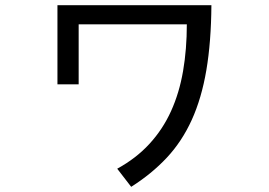

<svg xmlns="http://www.w3.org/2000/svg" viewBox="-20 -667 1040 742"><path d="M797 -647Q796 -505 777.5 -396Q759 -287 721 -203.5Q683 -120 624.5 -57.5Q566 5 487 55L433 -15Q506 -55 557.5 -111Q609 -167 641 -237.5Q673 -308 687.5 -392.5Q702 -477 702 -573H284V-341H202V-647Z"/></svg>

Font: NanumGothicCoding
Style: Regular
Weight: 400
Monospace: yes
Designer: Kwon Bruce; Nicolas Noh; Sung-woo Choi; Go-un Cha; Soo-hyun Park;
Foundry: NHN Corporation
Version: Version 2.000;PS 1;hotconv 1.0.49;makeotf.lib2.0.14853